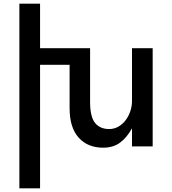

<svg xmlns="http://www.w3.org/2000/svg" viewBox="-20 -793 932 1040"><path d="M807 -532V0H695V-98Q668 -49 631 -21Q594 7 539 7Q455 7 406 -47.5Q357 -102 357 -207V-442H197V227H85V-773H197V-532H468V-241Q468 -160 495 -127Q522 -94 571 -94Q599 -94 622 -107.5Q645 -121 661 -142.5Q677 -164 686 -191Q695 -218 695 -245V-532Z"/></svg>

Font: Montserrat_am3
Style: Regular
Weight: 400
Designer: Julieta Ulanovsky
Foundry: Julieta Ulanovsky, Armenina letters added by Vahan Hovhannisyan
Version: Version 2.001